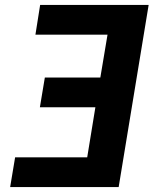

<svg xmlns="http://www.w3.org/2000/svg" viewBox="-20 -755 640 775"><path d="M21 0 41 -120H332L365 -322H141L161 -442H385L414 -615H123L142 -735H580L459 0Z"/></svg>

Font: Iosevka Aile Heavy
Style: Italic
Weight: 900
Italic angle: -9°
Designer: Belleve Invis
Foundry: Belleve Invis
Version: Version 31.1.0; ttfautohint (v1.8.4)